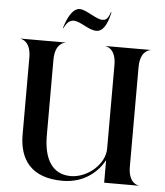

<svg xmlns="http://www.w3.org/2000/svg" viewBox="-63 -1033 944 1099"><g transform="rotate(5 409.0 -484.0)"><path d="M576 -676V-196C576 -105.5 477.5 -21 381.5 -21C273.5 -21 225.5 -109.5 225.5 -240V-676C225.5 -769.5 279 -778.5 284.5 -778.5V-780H28V-778.5C33.5 -778.5 87 -769.5 87 -676V-234C87 -91.5 156.5 10 337 10C466.5 10 542 -66.5 576 -129.5V0H773.5V-1.5C768 -1.5 714.5 -10.5 714.5 -104V-676C714.5 -769.5 768 -778.5 773.5 -778.5V-780H517V-778.5C522.5 -778.5 576 -769.5 576 -676ZM263.5 -861H266.5C284.5 -898.5 303 -908.5 321.5 -908.5C362 -908.5 409.5 -862 456 -862C487.5 -862 515 -892.5 533 -975.5H529.5C514 -929 500 -928 482 -928C449 -928 387.5 -978 350.5 -978C318.5 -978 287.5 -941.5 263.5 -861Z"/></g></svg>

Font: Beautique Display
Style: Bold
Weight: 700
Designer: Nhat-Quang Ngo
Version: Version 1.100;Glyphs 3.2.3 (3260)